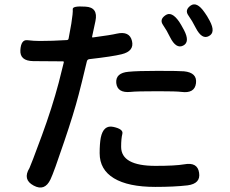

<svg xmlns="http://www.w3.org/2000/svg" viewBox="-20 -804 1040 867"><path d="M208 6Q182 61 132 34Q81 7 113 -45Q118 -54 169 -192Q215 -317 245 -430L268 -522Q269 -527 264 -527L130 -528Q69 -529 72 -578Q75 -626 104 -622.5Q133 -619 159 -619Q189 -619 218 -620L281 -623Q289 -623 290 -631L302 -697Q310 -747 308.5 -762.5Q307 -778 366 -774Q424 -771 411 -709L396 -639Q395 -634 400 -635Q483 -646 507 -652Q565 -665 576 -619Q587 -573 529 -559Q489 -549 384 -537Q374 -536 372 -526L350 -435Q343 -405 335 -376Q313 -291 270 -165Q223 -25 208 6ZM681 40Q559 40 494.5 1Q430 -38 430 -112Q430 -155 435 -182Q447 -241 492 -231Q538 -221 532.5 -199.5Q527 -178 527 -141Q527 -55 682 -55Q772 -55 812 -62Q872 -73 879 -24Q887 25 827 33Q767 40 681 40ZM865 -428Q859 -381 799 -389Q777 -392 694 -392Q595 -392 570 -389Q510 -383 505 -429Q501 -475 561 -480Q602 -484 692 -484Q791 -484 811 -482Q871 -476 865 -428ZM807 -598Q775 -582 748 -636Q733 -667 716 -691.5Q699 -716 727 -735Q755 -755 789 -706Q796 -696 811 -668Q839 -614 807 -598ZM923 -641Q892 -624 864 -678Q848 -710 830.5 -734.5Q813 -759 841 -779Q869 -798 903 -749Q915 -733 927 -710Q955 -657 923 -641Z"/></svg>

Font: Resource Han Rounded KR Medium
Style: Regular
Weight: 500
Designer: Cyano Hao (round all glyphs); Ryoko NISHIZUKA 西塚涼子 (kana, bopomofo & ideographs); Paul D. Hunt (Latin, Greek & Cyrillic)
Foundry: Cyano Hao
Version: 0.990